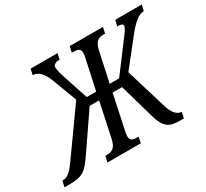

<svg xmlns="http://www.w3.org/2000/svg" viewBox="-203 -929 1229 1145"><g transform="rotate(-30 412.0 -357.0)"><path d="M-60 0H-32C67 0 89 -19 148 -105L313 -346H378L328 -111C316 -53 291 -41 254 -41H245L236 0H465L474 -41H461C433 -41 416 -47 416 -76C416 -85 418 -96 421 -111L471 -346H536L605 -105C629 -21 662 0 731 0H762L771 -41H768C741 -41 714 -69 699 -120L613 -404L754 -582C800 -640 839 -674 875 -674L884 -714H701L692 -674C718 -674 730 -670 730 -657C730 -643 719 -628 665 -557L547 -400H482L526 -604C539 -662 562 -673 599 -673H608L617 -714H388L379 -673H392C421 -673 438 -667 438 -639C438 -629 436 -618 433 -604L389 -400H324L272 -557C256 -605 250 -630 250 -644C250 -662 262 -674 295 -674L304 -714H119L110 -674C149 -674 178 -641 200 -582L262 -418L51 -122C14 -70 -10 -41 -48 -41H-51Z"/></g></svg>

Font: Noto Serif ExtraCondensed
Style: Italic
Weight: 400
Width: 2
Italic angle: -12°
Designer: Monotype Design Team
Foundry: Monotype Imaging Inc.
Version: Version 2.014